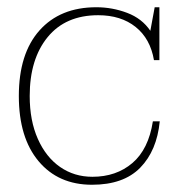

<svg xmlns="http://www.w3.org/2000/svg" viewBox="-20 -500 493 530"><path d="M32 -235Q32 -352 89 -416Q146 -480 246 -480Q290 -480 331 -464.5Q372 -449 395 -415L407 -480H420V-334H405Q395 -393 354.5 -425.5Q314 -458 251 -458Q161 -458 111.5 -397.5Q62 -337 62 -235Q62 -167 84.5 -116.5Q107 -66 146 -39Q185 -12 235 -12Q301 -12 345.5 -50Q390 -88 402 -165H421Q413 -84 367 -37Q321 10 234 10Q141 10 86.5 -55Q32 -120 32 -235Z"/></svg>

Font: Taviraj Thin
Style: Regular
Weight: 100
Designer: Katatrad Team
Foundry: CadsonDemak
Version: Version 1.030